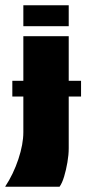

<svg xmlns="http://www.w3.org/2000/svg" viewBox="-46 -538 329 732"><path d="M43 -438V-518H216V-438ZM-25 174 -26 173Q5 126 24 69Q43 12 43 -34V-400H216V27Q216 52 211 81Q206 110 198.5 135Q191 160 181 174ZM1 -170V-230H263V-170Z"/></svg>

Font: Tac One
Style: Regular
Weight: 400
Designer: Oluseyi Olusanya, David Udoh, Eyiyemi Adegbite, Mirko Velimirović
Version: Version 1.003; ttfautohint (v1.8.4.7-5d5b)